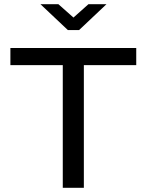

<svg xmlns="http://www.w3.org/2000/svg" viewBox="-20 -900 703 920"><path d="M632.8 -669.9V-587.9H381.8V0H280.8V-587.9H29.8V-669.9ZM173.8 -879.9H259.8L332 -815.9L403.8 -879.9H490.2L358.9 -755.9H305.2Z"/></svg>

Font: LT Wave
Style: Regular
Weight: 400
Designer: Daniel Lyons
Version: Version 2.5 (Glyphs App)